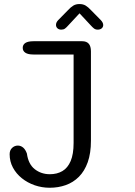

<svg xmlns="http://www.w3.org/2000/svg" viewBox="-20 -677 659 936"><path d="M90.8 -443.8Q90.8 -459.3 103.8 -467.7Q116.7 -476 143 -476H381Q423.3 -476 423.3 -426.8V9Q423.3 70 407.8 113.6Q392.2 157.2 364.7 184.8Q337.2 212.3 300.8 225.3Q264.3 238.3 222.3 238.3Q184.5 238.3 149.3 226.2Q114.2 214 86.7 192Q59.2 170 43.1 140.2Q27 110.3 27 74.8Q27 55.2 39.1 43.9Q51.2 32.7 66.7 32.7Q81.2 32.7 92.7 42.3Q104.2 52 111.2 71.8Q118.2 123.3 149.5 147.8Q180.8 172.3 223 172.3Q258.3 172.3 284.2 157Q310.2 141.7 324.5 108Q338.8 74.3 338.8 19.8V-411.3H143Q116.7 -411.3 103.8 -419.8Q90.8 -428.3 90.8 -443.8ZM471.2 -579.2Q483.2 -566.7 483.2 -555Q483.2 -545.2 475.8 -538.8Q468.3 -532.5 456.3 -532.5Q445.7 -532.5 438.2 -538.2Q430.7 -544 422 -553.8L367.7 -612L313.2 -553.5Q304.3 -543.3 297.1 -537.9Q289.8 -532.5 278.8 -532.5Q267.2 -532.5 260.1 -539Q253 -545.5 253 -555.7Q253 -568 264 -579.2L310.8 -626.8Q325 -642.3 337.6 -649.8Q350.2 -657.3 367.3 -657.3Q385 -657.3 397.5 -649.8Q410 -642.3 424.3 -626.8Z"/></svg>

Font: Sono ExtraLight
Style: Regular
Weight: 200
Designer: Tyler Finck
Foundry: Tyler Finck
Version: Version 2.112